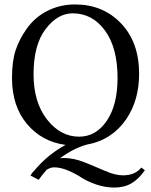

<svg xmlns="http://www.w3.org/2000/svg" viewBox="-20 -645 680 864"><path d="M307 -585Q239 -585 185 -514Q131 -443 131 -311Q131 -185 191.5 -107.5Q252 -30 336 -30Q412 -30 460.5 -101.5Q509 -173 509 -294Q509 -430 452.5 -507.5Q396 -585 307 -585ZM606 -313Q606 -195 549 -110Q518 -64 473.5 -34.5Q429 -5 373 5Q311 22 250 67Q259 66 268 66Q312 66 360.5 85.5Q409 105 454 124.5Q499 144 533 144Q588 144 616 109L632 121Q604 161 571.5 180Q539 199 495 199Q453 199 412.5 185Q372 171 345.5 153.5Q319 136 285.5 122Q252 108 223 108Q208 108 190 119Q171 140 154 164L117 145Q124 132 135 122Q194 51 275 7Q169 -7 101.5 -87Q34 -167 34 -294Q34 -369 50 -418Q66 -467 99 -514Q136 -567 193 -596Q250 -625 318 -625Q443 -625 524.5 -540Q606 -455 606 -313Z"/></svg>

Font: Libertinus Mono
Style: Regular
Weight: 400
Designer: Philipp H. Poll
Foundry: Khaled Hosny
Version: Version 6.7